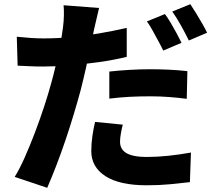

<svg xmlns="http://www.w3.org/2000/svg" viewBox="-20 -829 1040 915"><path d="M452 -791Q447 -769 440 -739Q433 -709 429 -692Q422 -659 412 -609.5Q402 -560 389.5 -504.5Q377 -449 364 -398Q350 -346 331.5 -284.5Q313 -223 291.5 -159.5Q270 -96 247.5 -38Q225 20 205 66L50 14Q73 -23 97.5 -78Q122 -133 146 -196Q170 -259 190.5 -321.5Q211 -384 225 -436Q235 -472 243.5 -508.5Q252 -545 259.5 -579Q267 -613 272 -643.5Q277 -674 280 -697Q284 -727 284.5 -756Q285 -785 283 -804ZM188 -646Q251 -646 317 -652Q383 -658 450.5 -669.5Q518 -681 584 -696V-558Q522 -543 451.5 -533Q381 -523 312.5 -517.5Q244 -512 187 -512Q149 -512 119.5 -513.5Q90 -515 64 -516L60 -654Q100 -650 128 -648Q156 -646 188 -646ZM501 -488Q545 -493 596.5 -496Q648 -499 697 -499Q739 -499 783.5 -497Q828 -495 873 -490L870 -358Q833 -363 788.5 -366.5Q744 -370 697 -370Q643 -370 596 -367.5Q549 -365 501 -359ZM565 -235Q560 -215 556 -192.5Q552 -170 552 -154Q552 -137 558.5 -124Q565 -111 579 -101.5Q593 -92 618 -86.5Q643 -81 680 -81Q729 -81 781.5 -86.5Q834 -92 890 -102L885 39Q842 44 791 49Q740 54 679 54Q550 54 482.5 10.5Q415 -33 415 -109Q415 -145 420.5 -182Q426 -219 433 -248ZM766 -762Q779 -745 794 -719.5Q809 -694 822.5 -669Q836 -644 845 -625L758 -588Q748 -609 734.5 -633.5Q721 -658 707.5 -683Q694 -708 680 -727ZM887 -809Q900 -790 915.5 -764.5Q931 -739 945 -714.5Q959 -690 967 -673L880 -636Q865 -667 843 -706.5Q821 -746 801 -774Z"/></svg>

Font: Noto Sans TC ExtraBold
Style: Regular
Weight: 800
Designer: Ryoko NISHIZUKA  (kana, bopomofo & ideographs); Paul D. Hunt (Latin, Greek & Cyrillic); Sandoll Communications , Soo-you
Foundry: Adobe
Version: Version 2.004-H2;hotconv 1.0.118;makeotfexe 2.5.65603